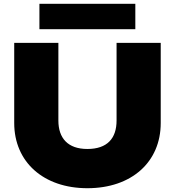

<svg xmlns="http://www.w3.org/2000/svg" viewBox="-20 -976 924 1013"><path d="M288 -750H55V-327C55 -121 210 17 441 17C674 17 828 -121 828 -327V-750H595V-340C595 -246 546 -190 441 -190C338 -190 288 -247 288 -340ZM694 -822V-956H188V-822Z"/></svg>

Font: Bounded ExtBd
Style: Regular
Weight: 800
Designer: Vlad Churkin
Version: Version 3.0